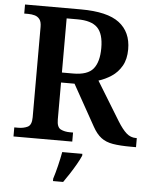

<svg xmlns="http://www.w3.org/2000/svg" viewBox="-61 -764 817 1035"><g transform="rotate(5 347.5 -246.5)"><path d="M32 0V-49H54Q82 -49 104 -59.5Q126 -70 126 -112V-601Q126 -629 115.5 -642.5Q105 -656 88.5 -660.5Q72 -665 54 -665H32V-714H334Q478 -714 542.5 -664.5Q607 -615 607 -522Q607 -468 586 -431.5Q565 -395 531.5 -373Q498 -351 462 -340L590 -131Q616 -89 638.5 -69Q661 -49 690 -49H695V0H669Q608 0 569.5 -6.5Q531 -13 505.5 -32.5Q480 -52 459 -90L335 -312H262V-112Q262 -70 283 -59.5Q304 -49 333 -49H350V0ZM323 -366Q401 -366 431.5 -403.5Q462 -441 462 -516Q462 -593 429 -626Q396 -659 321 -659H262V-366ZM265 208Q275 177 285 136Q295 95 301 61H410V71Q401 92 385.5 119Q370 146 352.5 173Q335 200 320 221H265Z"/></g></svg>

Font: Noto Serif Myanmar SemiBold
Style: Regular
Weight: 600
Designer: Ben Mitchell and the Monotype Design Team
Foundry: Monotype Imaging Inc.
Version: Version 2.106; ttfautohint (v1.8.4.7-5d5b)